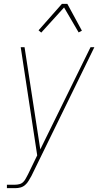

<svg xmlns="http://www.w3.org/2000/svg" viewBox="-20 -766 540 1001"><path d="M16 215V197H59Q70 197 81.5 194Q93 191 101.5 182.5Q110 174 115 163.5Q120 153 126 143L174 44L88 -520H108L190 13L452 -520H472L144 151Q137 163 129.5 176Q122 189 111 198.5Q100 208 86.5 211.5Q73 215 59 215ZM195 -596 181 -608 303 -746H331L407 -606L390 -597L314 -727Z"/></svg>

Font: Iosevka SS18 Thin
Style: Italic
Weight: 100
Italic angle: -9°
Monospace: yes
Designer: Belleve Invis
Foundry: Belleve Invis
Version: Version 25.1.1; ttfautohint (v1.8.4)